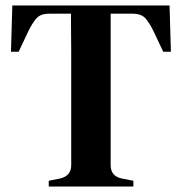

<svg xmlns="http://www.w3.org/2000/svg" viewBox="-20 -681 664 701"><path d="M158 0V-21L198 -29Q240 -38 240 -78V-351Q240 -421 240 -491Q240 -561 239 -631H160Q128 -631 113 -614Q98 -597 83 -566L48 -492H20L25 -661H599L604 -492H576L541 -566Q526 -597 511 -614Q496 -631 464 -631H384V-78Q384 -37 426 -29L467 -21V0Z"/></svg>

Font: DM Serif Text
Style: Regular
Weight: 400
Designer: Colophon Foundry, Frank Grießhammer
Foundry: Colophon Foundry
Version: Version 5.200; ttfautohint (v1.8.3)